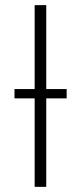

<svg xmlns="http://www.w3.org/2000/svg" viewBox="-20 -724 312 744"><path d="M36.1 -342.8V-378.9H114.3V-704.1H159.2V-378.9H238.3V-342.8H159.2V0H114.3V-342.8Z"/></svg>

Font: Gothic A1 ExtraLight
Style: Regular
Weight: 275
Designer: HanYang I&C Co.,Ltd.
Foundry: HanYang I&C Co.,Ltd.
Version: Version 2.50